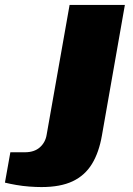

<svg xmlns="http://www.w3.org/2000/svg" viewBox="-175 -548 537 778"><path d="M-7 210Q-29 210 -56 208Q-83 206 -109 201.5Q-135 197 -155 192L-133 69H-74Q-36 69 -13.5 49Q9 29 14 -2L107 -528H331L238 1Q226 70 197.5 116.5Q169 163 119.5 186.5Q70 210 -7 210Z"/></svg>

Font: Archivo Expanded Black
Style: Italic
Weight: 900
Width: 7
Italic angle: -10°
Designer: Hector Gatti
Foundry: Omnibus-Type
Version: Version 2.001